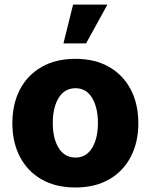

<svg xmlns="http://www.w3.org/2000/svg" viewBox="-20 -810 659 840"><path d="M309.7 10.3Q224.1 10.3 162.3 -25Q100.5 -60.4 67.3 -123.8Q34.1 -187.1 34.1 -271Q34.1 -355.1 67.3 -418.5Q100.5 -481.9 162.3 -517.2Q224.1 -552.6 309.7 -552.6Q395.6 -552.6 457.2 -517.2Q518.8 -481.9 552 -418.5Q585.2 -355.1 585.2 -271Q585.2 -187.1 552 -123.8Q518.8 -60.4 457.2 -25Q395.6 10.3 309.7 10.3ZM310.7 -120.7Q357.2 -120.7 382.8 -162.6Q408.4 -204.5 408.4 -272Q408.4 -339.8 382.8 -381.9Q357.2 -424 310.7 -424Q262.4 -424 236.7 -381.9Q210.9 -339.8 210.9 -272Q210.9 -204.5 236.7 -162.6Q262.4 -120.7 310.7 -120.7ZM257.5 -620 299.7 -789.8H449.9L356.5 -620Z"/></svg>

Font: Inter UI Extra Bold
Style: Regular
Weight: 800
Designer: Rasmus Andersson
Foundry: rsms
Version: 3.2;8d6f07862